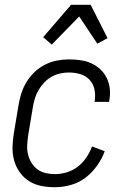

<svg xmlns="http://www.w3.org/2000/svg" viewBox="-20 -777 540 805"><path d="M210 8Q181 8 153 2.5Q125 -3 102 -17.5Q79 -32 63 -54.5Q47 -77 39.5 -103.5Q32 -130 32.5 -159Q33 -188 38 -218L58 -338Q62 -362 70 -387Q78 -412 92 -434.5Q106 -457 125.5 -475.5Q145 -494 169 -506Q193 -518 218.5 -523Q244 -528 269 -528Q293 -528 317.5 -524.5Q342 -521 363 -511.5Q384 -502 401 -486Q418 -470 428 -449Q438 -428 440.5 -404Q443 -380 438 -355V-350H377V-353Q381 -378 376 -402Q371 -426 355.5 -442.5Q340 -459 317 -466Q294 -473 269 -473Q251 -473 232.5 -469Q214 -465 197 -455.5Q180 -446 166 -431.5Q152 -417 142 -400Q132 -383 126.5 -365Q121 -347 118 -329L98 -209Q95 -188 94 -168Q93 -148 97.5 -129.5Q102 -111 112 -94.5Q122 -78 137 -67Q152 -56 171 -51.5Q190 -47 210 -47Q235 -47 260 -54.5Q285 -62 306 -78Q327 -94 342 -116.5Q357 -139 366 -163L419 -143Q408 -112 387 -82.5Q366 -53 338.5 -32Q311 -11 277 -1.5Q243 8 210 8ZM197 -590 161 -621 278 -757H360L431 -617L388 -594L312 -708Z"/></svg>

Font: Iosevka Curly Light
Style: Italic
Weight: 300
Italic angle: -9°
Monospace: yes
Designer: Belleve Invis
Foundry: Belleve Invis
Version: Version 22.1.2; ttfautohint (v1.8.4)